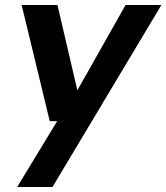

<svg xmlns="http://www.w3.org/2000/svg" viewBox="-20 -532 669 772"><path d="M49 220 210 -45H180L67 -512H211L291 -169L485 -512H629L191 220Z"/></svg>

Font: DM Sans 12pt
Style: Bold Italic
Weight: 700
Italic angle: -10°
Version: Version 4.004;gftools[0.9.30]